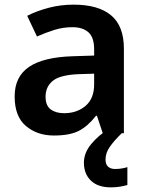

<svg xmlns="http://www.w3.org/2000/svg" viewBox="-20 -573 630 826"><path d="M297 -553Q403 -553 458 -507Q513 -461 513 -364V0H422L397 -75H393Q358 -30 319 -10Q280 10 212 10Q140 10 91.5 -31Q43 -72 43 -158Q43 -243 104.5 -285Q166 -327 292 -331L385 -334V-361Q385 -412 360.5 -434Q336 -456 292 -456Q251 -456 213 -444Q175 -432 139 -416L97 -505Q138 -526 189.5 -539.5Q241 -553 297 -553ZM320 -254Q239 -251 207.5 -225.5Q176 -200 176 -157Q176 -119 198 -102.5Q220 -86 256 -86Q311 -86 348 -117.5Q385 -149 385 -210V-256ZM434 113Q434 134 445 144Q456 154 475 154Q491 154 505 151.5Q519 149 528 146V223Q513 227 496 230Q479 233 457 233Q401 233 371 204Q341 175 341 127Q341 84 373 46Q405 8 445 -16L504 0Q471 32 452.5 58.5Q434 85 434 113Z"/></svg>

Font: Noto Sans Sora Sompeng Semi
Style: Bold
Weight: 700
Designer: Monotype Design Team. David Williams.
Foundry: Monotype Imaging Inc.
Version: Version 2.101; ttfautohint (v1.8.4.7-5d5b)